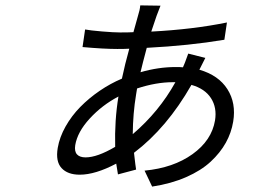

<svg xmlns="http://www.w3.org/2000/svg" viewBox="-20 -652 996 710"><path d="M486.9 -324.9 483.3 -302.9Q471.6 -232.6 470.9 -155.9Q568.5 -239.3 628.6 -348H618.6Q557.5 -348 486.9 -324.9ZM418 -295.1Q357.2 -263.1 311.8 -213.6Q266.3 -164.1 258.2 -115.1Q254.6 -92.3 264.7 -81.1Q274.9 -70 296.5 -70Q339.5 -70 405.9 -109Q403.4 -206.7 418 -295.1ZM676.1 -453.8 739.3 -437.9Q738.3 -436.1 717.3 -394.2Q788.4 -373.6 821 -322.1Q853.7 -270.6 842.3 -202.1Q835.6 -161.2 815 -124.1Q794.4 -87 759.1 -54.2Q723.7 -21.3 668.3 3Q612.9 27.3 542.6 38L514.6 -21Q621.1 -31.2 691.9 -82Q762.8 -132.8 775.2 -207Q782.7 -253.9 760.3 -288.9Q737.9 -323.9 687.9 -338.1Q597.3 -179.3 475.5 -87Q481.5 -33.7 483.3 -24.9L416.2 -7.1Q411.6 -33.7 409.8 -46.9Q332.4 -6 274.9 -6Q230.1 -6 207.6 -30.5Q185 -55 193.5 -105.1Q200.3 -144.9 222.5 -184.3Q244.7 -223.7 277 -256.6Q309.3 -289.4 348.9 -316.4Q388.5 -343.4 430.8 -361.2Q442.5 -416.5 458.1 -471.9Q441.8 -470.9 414.1 -470.9Q364.3 -470.9 285.2 -478L294.7 -543Q313.2 -539.4 357.1 -535.7Q400.9 -532 424 -532Q457 -532 473.4 -533Q478 -548.7 490.4 -594.1Q497.5 -615.8 498.6 -632.1L573.5 -631Q568.2 -615.8 559.3 -594.1Q555 -581.3 539.4 -535.2Q694.2 -543.3 819.2 -568.9L809.7 -505Q680.4 -483.3 522.7 -475.1Q506.4 -414.1 499.6 -384.9Q565.3 -404.1 630 -404.1Q647.7 -404.1 656.6 -403.1L657 -404.1Q661.9 -413.7 676.1 -453.8Z"/></svg>

Font: Karasuma Gothic
Style: Italic
Weight: 400
Italic angle: -9.39999°
Designer: Rasmus Andersson / Ryoko Nishizuka
Foundry: Genbu
Version: Version 1.00